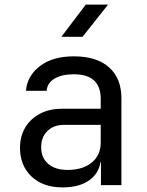

<svg xmlns="http://www.w3.org/2000/svg" viewBox="-20 -805 640 835"><path d="M252 10Q167 10 117 -37.5Q67 -85 67 -162Q67 -213 90 -251Q113 -289 154 -310.5Q195 -332 248 -332H418V-375Q418 -482 301 -482Q249 -482 217 -463Q185 -444 183 -410H93Q98 -475 153.5 -517.5Q209 -560 301 -560Q401 -560 454.5 -512Q508 -464 508 -378V0H419V-100H417Q409 -49 366 -19.5Q323 10 252 10ZM274 -66Q340 -66 379 -98Q418 -130 418 -185V-262H258Q214 -262 186.5 -235.5Q159 -209 159 -165Q159 -119 189.5 -92.5Q220 -66 274 -66ZM247 -645 353 -785H450L339 -645Z"/></svg>

Font: JetBrains Mono NL
Style: Regular
Weight: 400
Monospace: yes
Designer: Philipp Nurullin, Konstantin Bulenkov
Foundry: JetBrains
Version: Version 2.305; ttfautohint (v1.8.4.7-5d5b)